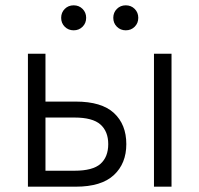

<svg xmlns="http://www.w3.org/2000/svg" viewBox="-20 -702 750 722"><path d="M559 -500H625V0H559ZM85 -500H151V-320H265Q362 -320 408.5 -277Q455 -234 455 -160Q455 -87 408 -43.5Q361 0 265 0H85ZM151 -260V-60H260Q329 -60 358 -86Q387 -112 387 -160Q387 -208 357.5 -234Q328 -260 260 -260ZM257 -588Q237 -588 223.5 -601.5Q210 -615 210 -635Q210 -655 223.5 -668.5Q237 -682 257 -682Q277 -682 290.5 -668.5Q304 -655 304 -635Q304 -615 290.5 -601.5Q277 -588 257 -588ZM453 -588Q433 -588 419.5 -601.5Q406 -615 406 -635Q406 -655 419.5 -668.5Q433 -682 453 -682Q473 -682 486.5 -668.5Q500 -655 500 -635Q500 -615 486.5 -601.5Q473 -588 453 -588Z"/></svg>

Font: PT Root UI
Style: Regular
Weight: 400
Designer: Vitaly Kuzmin
Foundry: ParaType Ltd.
Version: Version 2.001G